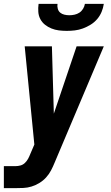

<svg xmlns="http://www.w3.org/2000/svg" viewBox="-53 -760 573 995"><path d="M-33 215V101H27Q40 101 53 97.5Q66 94 76 84.5Q86 75 92.5 63Q99 51 104 38L125 -11L75 -520H216L226 -171L344 -520H485L230 83Q222 103 211.5 123Q201 143 186 159.5Q171 176 151.5 188Q132 200 111 206.5Q90 213 69 214Q48 215 27 215ZM293 -600Q272 -600 252 -602.5Q232 -605 213.5 -612.5Q195 -620 180 -632Q165 -644 156 -661Q147 -678 145.5 -698.5Q144 -719 147 -740H245Q243 -727 246.5 -714.5Q250 -702 259 -694.5Q268 -687 280.5 -684Q293 -681 306 -681Q320 -681 333.5 -684Q347 -687 358.5 -694.5Q370 -702 377.5 -714.5Q385 -727 387 -740H485Q482 -719 473.5 -698.5Q465 -678 450.5 -661Q436 -644 416.5 -632Q397 -620 376.5 -612.5Q356 -605 335 -602.5Q314 -600 293 -600Z"/></svg>

Font: Iosevka SS04 Heavy Oblique
Style: Regular
Weight: 900
Italic angle: -9°
Monospace: yes
Designer: Belleve Invis
Foundry: Belleve Invis
Version: Version 19.0.0; ttfautohint (v1.8.4)